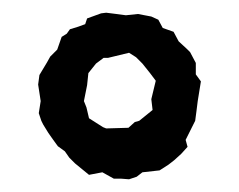

<svg xmlns="http://www.w3.org/2000/svg" viewBox="-20 -696 376 302"><path d="M183 -414 170 -415H159L141 -425L120 -421L109 -430L98 -439L89 -448L82 -458L71 -466L63 -477L56 -487L48 -500L45 -506L41 -518L44 -537L40 -563L42 -578L54 -598L59 -607L70 -618L77 -638L85 -643L90 -650L103 -654L114 -658L117 -667L139 -675L147 -676L163 -674L178 -672L197 -674L218 -670L229 -665L236 -652L253 -646L261 -631L274 -619L279 -614L288 -597V-579L296 -568L291 -537L289 -521L287 -506L278 -488L272 -476L275 -465L265 -454L254 -444L245 -437L231 -428L204 -425L195 -418ZM147 -494 182 -495 192 -504 199 -506 220 -523 218 -540 225 -569 216 -581 204 -596 194 -606 183 -613 150 -605H143L131 -596L119 -581L117 -562L112 -537L116 -527L120 -510L142 -496Z"/></svg>

Font: Winky Rough
Style: Regular
Weight: 400
Designer: Simon Atzbach
Foundry: typofactur
Version: Version 1.206